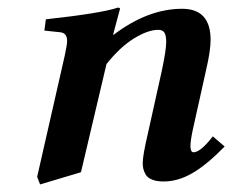

<svg xmlns="http://www.w3.org/2000/svg" viewBox="-20 -467 619 507"><path d="M279.8 -375Q370.6 -443.8 460.9 -443.8Q536.1 -443.8 536.1 -361.8Q536.1 -333.5 524.9 -285.2L488.8 -123Q482.9 -94.7 482.9 -81.1Q482.9 -64.9 491.2 -64.9Q509.3 -64.9 542 -106.9L573.2 -80.1Q525.9 -31.7 488 -9.8Q450.2 12.2 412.1 12.2Q393.6 12.2 381.6 7.3Q369.6 2.4 364.7 -6.1Q359.9 -14.6 358.4 -21.5Q356.9 -28.3 356.9 -37.1Q356.9 -56.6 371.1 -117.2L407.2 -279.8Q418.9 -335 418.9 -356Q418.9 -373 414.3 -380.6Q409.7 -388.2 397.9 -388.2Q371.1 -388.2 334.5 -366Q297.9 -343.8 261.2 -297.9L193.8 -12.2L85.9 20L78.1 0L150.9 -319.8Q157.2 -349.1 157.2 -358.9Q157.2 -379.9 139.2 -381.8L97.2 -386.2L101.1 -416Q248 -432.1 291 -446.8Q296.9 -446.8 296.9 -443.8L278.8 -376Z"/></svg>

Font: Linux Libertine
Style: Bold Italic
Weight: 700
Italic angle: -11.5°
Designer: Philipp H. Poll
Foundry: Philipp H. Poll
Version: Version 4.0.5